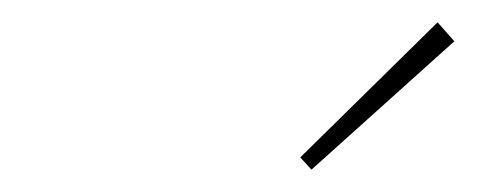

<svg xmlns="http://www.w3.org/2000/svg" viewBox="-20 -767 427 172"><path d="M387 -730 259 -615 249 -626 372 -747Z"/></svg>

Font: Fz Poppins Thin
Style: Italic
Weight: 100
Italic angle: -10°
Designer: Ninad Kale (Devanagari), Jonny Pinhorn (Latin)
Foundry: Indian Type Foundry
Version: Vit hóa bi Vntype.Com & FontZin.Com